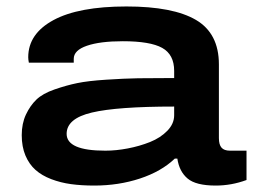

<svg xmlns="http://www.w3.org/2000/svg" viewBox="-20 -559 779 591"><path d="M270 12.2Q231 12.2 198.7 7.8Q166.5 3.4 137.7 -7.6Q108.9 -18.6 89.4 -35.9Q69.8 -53.2 58.3 -80.3Q46.9 -107.4 46.9 -143.1Q46.9 -178.7 59.8 -206.3Q72.8 -233.9 92 -252.4Q111.3 -271 147.9 -283.7Q184.6 -296.4 217.8 -303.2Q251 -310.1 306.9 -313.7Q362.8 -317.4 404.8 -318.1Q446.8 -318.8 516.1 -318.8V-340.8Q516.1 -391.1 479.2 -411.6Q442.4 -432.1 357.9 -432.1Q288.1 -432.1 247.6 -418.2Q207 -404.3 207 -377.9V-366.2H68.8Q66.9 -376 66.9 -382.8Q66.9 -455.1 144.5 -497.1Q222.2 -539.1 369.1 -539.1Q512.7 -539.1 583.3 -497.6Q653.8 -456.1 653.8 -360.8V-133.8Q653.8 -113.8 661.9 -104.5Q669.9 -95.2 688 -95.2H738.8V-4.9Q692.4 12.2 644 12.2Q583 12.2 557.4 -9.5Q531.7 -31.2 525.9 -70.8H518.1Q476.6 -31.2 410.9 -9.5Q345.2 12.2 270 12.2ZM304.2 -95.2Q337.4 -95.2 373.3 -102.1Q409.2 -108.9 441.7 -121.8Q474.1 -134.8 495.1 -156.5Q516.1 -178.2 516.1 -204.1V-231Q340.8 -231 262.9 -212.6Q185.1 -194.3 185.1 -147Q185.1 -95.2 304.2 -95.2Z"/></svg>

Font: Archivo Expanded SemiBold
Style: Regular
Weight: 600
Width: 7
Designer: Hector Gatti
Foundry: Omnibus-Type
Version: Version 2.001